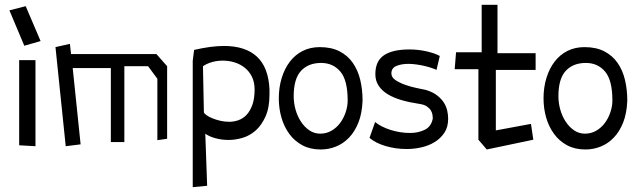

<svg xmlns="http://www.w3.org/2000/svg" viewBox="-20 -607 2667 806"><path d="M60.5 2.9V-354.5H128.9V6.8ZM150.4 -434.6 82 -415 19.5 -563.5 87.9 -581.1Z M212.9 -409.2 273.4 -422.9 278.3 -379.9H636.7L681.6 -329.1V-24.4L640.6 -18.6V-276.4L601.6 -329.1H502V-10.7H445.3V-321.3H285.2L318.4 -1L255.9 6.8Z M1111.3 -231.4V-210.9Q1111.3 -155.3 1094.7 -118.2Q1078.1 -81.1 1053.2 -59.1Q1028.3 -37.1 998 -28.3Q967.8 -19.5 940.4 -19.5Q909.2 -19.5 882.3 -27.3Q855.5 -35.2 841.8 -45.9L849.6 172.9L789.1 178.7V-352.5L794.9 -397.5Q867.2 -414.1 919.9 -414.1Q1010.7 -414.1 1059.1 -368.7Q1107.4 -323.2 1111.3 -231.4ZM832 -329.1 835.9 -135.7Q836.9 -130.9 846.2 -124Q855.5 -117.2 870.6 -110.8Q885.7 -104.5 904.3 -100.1Q922.9 -95.7 942.4 -95.7Q960.9 -95.7 980 -102.1Q999 -108.4 1014.2 -124Q1029.3 -139.6 1039.1 -166Q1048.8 -192.4 1048.8 -231.4Q1048.8 -261.7 1037.6 -284.7Q1026.4 -307.6 1007.3 -322.8Q988.3 -337.9 964.4 -345.2Q940.4 -352.5 915 -352.5Q892.6 -352.5 871.1 -346.7Q849.6 -340.8 832 -329.1Z M1328.1 -342.8Q1274.4 -342.8 1243.7 -309.6Q1212.9 -276.4 1212.9 -203.1Q1212.9 -174.8 1220.7 -147Q1228.5 -119.1 1243.2 -96.7Q1257.8 -74.2 1278.3 -60.1Q1298.8 -45.9 1324.2 -45.9Q1350.6 -45.9 1372.1 -58.6Q1393.6 -71.3 1408.2 -91.3Q1422.9 -111.3 1431.2 -136.2Q1439.5 -161.1 1439.5 -184.6Q1439.5 -270.5 1408.7 -306.6Q1377.9 -342.8 1328.1 -342.8ZM1322.3 -409.2Q1371.1 -409.2 1405.3 -391.6Q1439.5 -374 1460.9 -343.3Q1482.4 -312.5 1492.2 -272Q1502 -231.4 1502 -184.6Q1500 -131.8 1484.9 -93.3Q1469.7 -54.7 1445.3 -29.3Q1420.9 -3.9 1390.1 8.3Q1359.4 20.5 1326.2 20.5Q1282.2 20.5 1249.5 2.9Q1216.8 -14.6 1194.8 -44.4Q1172.9 -74.2 1161.6 -112.8Q1150.4 -151.4 1150.4 -194.3Q1150.4 -240.2 1162.6 -279.8Q1174.8 -319.3 1196.8 -348.1Q1218.8 -377 1250.5 -393.1Q1282.2 -409.2 1322.3 -409.2Z M1826.2 -372.1 1812.5 -313.5Q1804.7 -317.4 1791.5 -321.8Q1778.3 -326.2 1762.2 -330.1Q1746.1 -334 1728 -336.4Q1710 -338.9 1694.3 -338.9Q1665 -338.9 1644 -330.1Q1623 -321.3 1623 -298.8Q1623 -282.2 1640.6 -270.5Q1658.2 -258.8 1682.1 -250.5Q1706.1 -242.2 1730 -237.3Q1753.9 -232.4 1767.6 -229.5Q1796.9 -220.7 1814.9 -206.5Q1833 -192.4 1843.3 -176.3Q1853.5 -160.2 1857.4 -142.6Q1861.3 -125 1861.3 -108.4Q1861.3 -73.2 1845.2 -49.3Q1829.1 -25.4 1804.2 -10.3Q1779.3 4.9 1748.5 11.7Q1717.8 18.6 1687.5 18.6Q1640.6 18.6 1598.1 5.9Q1555.7 -6.8 1531.2 -28.3L1554.7 -94.7Q1566.4 -85 1582.5 -76.7Q1598.6 -68.4 1618.2 -62Q1637.7 -55.7 1659.2 -52.2Q1680.7 -48.8 1701.2 -48.8Q1736.3 -48.8 1763.7 -62.5Q1791 -76.2 1796.9 -110.4Q1796.9 -116.2 1795.4 -125.5Q1793.9 -134.8 1788.6 -143.6Q1783.2 -152.3 1772 -160.2Q1760.7 -168 1740.2 -170.9Q1700.2 -176.8 1666.5 -186.5Q1632.8 -196.3 1608.4 -210.9Q1584 -225.6 1569.8 -246.6Q1555.7 -267.6 1555.7 -295.9Q1555.7 -350.6 1591.8 -375Q1627.9 -399.4 1698.2 -399.4Q1735.4 -399.4 1770 -391.6Q1804.7 -383.8 1826.2 -372.1Z M1988.3 -20.5V-316.4H1888.7L1894.5 -387.7H2002V-586.9H2068.4V-383.8H2228.5V-313.5H2061.5V-59.6L2209 -86.9L2218.8 -20.5L2023.4 20.5Z M2439.5 -342.8Q2385.7 -342.8 2355 -309.6Q2324.2 -276.4 2324.2 -203.1Q2324.2 -174.8 2332 -147Q2339.8 -119.1 2354.5 -96.7Q2369.1 -74.2 2389.6 -60.1Q2410.2 -45.9 2435.5 -45.9Q2461.9 -45.9 2483.4 -58.6Q2504.9 -71.3 2519.5 -91.3Q2534.2 -111.3 2542.5 -136.2Q2550.8 -161.1 2550.8 -184.6Q2550.8 -270.5 2520 -306.6Q2489.3 -342.8 2439.5 -342.8ZM2433.6 -409.2Q2482.4 -409.2 2516.6 -391.6Q2550.8 -374 2572.3 -343.3Q2593.8 -312.5 2603.5 -272Q2613.3 -231.4 2613.3 -184.6Q2611.3 -131.8 2596.2 -93.3Q2581.1 -54.7 2556.6 -29.3Q2532.2 -3.9 2501.5 8.3Q2470.7 20.5 2437.5 20.5Q2393.6 20.5 2360.8 2.9Q2328.1 -14.6 2306.2 -44.4Q2284.2 -74.2 2272.9 -112.8Q2261.7 -151.4 2261.7 -194.3Q2261.7 -240.2 2273.9 -279.8Q2286.1 -319.3 2308.1 -348.1Q2330.1 -377 2361.8 -393.1Q2393.6 -409.2 2433.6 -409.2Z"/></svg>

Font: Poor Story
Style: Regular
Weight: 400
Designer: YoonDesign Inc.
Foundry: YoonDesign Inc.
Version: Version 3.00